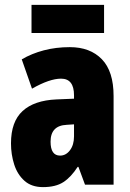

<svg xmlns="http://www.w3.org/2000/svg" viewBox="-20 -756 534 786"><path d="M266 -563Q349 -563 397 -513.5Q445 -464 445 -363V0H328L301 -73H298Q271 -31 239.5 -10.5Q208 10 156 10Q109 10 80 -16Q51 -42 38 -83Q25 -124 25 -169Q25 -258 72.5 -301.5Q120 -345 211 -349L283 -352V-366Q283 -434 230 -434Q183 -434 111 -393L69 -513Q110 -537 159.5 -550Q209 -563 266 -563ZM253 -245Q187 -242 187 -176Q187 -119 226 -119Q250 -119 266.5 -141Q283 -163 283 -198V-247ZM406 -736V-621H109V-736Z"/></svg>

Font: Noto Sans Tamil ExtraCondensed Black
Style: Regular
Weight: 900
Width: 2
Designer: Jelle Bosma - Monotype Design Team
Foundry: Monotype Imaging Inc.
Version: Version 2.004; ttfautohint (v1.8.4.7-5d5b)